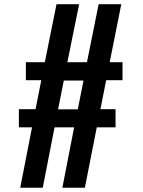

<svg xmlns="http://www.w3.org/2000/svg" viewBox="-20 -879 669 899"><path d="M74.7 0 129.9 -282.7H68.4V-367.7H146.5L173.3 -503.4H101.1V-587.9H189.9L244.6 -859.4H350.6L295.4 -587.9H387.2L441.9 -859.4H547.9L493.7 -587.9H553.7V-503.4H477.1L450.2 -367.7H521V-282.7H433.1L377.4 0H272L327.1 -282.7H235.4L180.2 0ZM252 -367.2H344.2L371.1 -502H278.8Z"/></svg>

Font: Antonio
Style: Bold
Weight: 700
Designer: Vernon Adams
Foundry: Vernon Adams
Version: Version 1.002